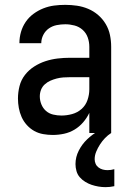

<svg xmlns="http://www.w3.org/2000/svg" viewBox="-20 -548 540 791"><path d="M197 8Q178 8 158 4.5Q138 1 121 -8.5Q104 -18 90.5 -33Q77 -48 69 -66Q61 -84 57.5 -103.5Q54 -123 54 -142Q54 -168 60.5 -193.5Q67 -219 83 -239.5Q99 -260 121 -274Q143 -288 167.5 -296Q192 -304 217.5 -307Q243 -310 269 -310H348V-355Q348 -375 341.5 -393.5Q335 -412 320.5 -425Q306 -438 287 -443Q268 -448 249 -448Q231 -448 213.5 -444.5Q196 -441 181.5 -431Q167 -421 158.5 -404.5Q150 -388 150 -370H60V-371Q60 -394 66.5 -416.5Q73 -439 86 -458Q99 -477 118 -491Q137 -505 158.5 -513.5Q180 -522 202.5 -525Q225 -528 249 -528Q273 -528 297 -524.5Q321 -521 343.5 -511.5Q366 -502 384.5 -486Q403 -470 415.5 -449Q428 -428 433 -404Q438 -380 438 -355V0H348V-83Q338 -62 322.5 -44Q307 -26 287 -14Q267 -2 244 3Q221 8 197 8ZM233 -72Q255 -72 277 -78Q299 -84 316 -99Q333 -114 340.5 -136Q348 -158 348 -180V-230H269Q255 -230 241 -229Q227 -228 213.5 -224.5Q200 -221 187.5 -215.5Q175 -210 164.5 -200.5Q154 -191 149 -178Q144 -165 144 -151Q144 -134 150.5 -118Q157 -102 169.5 -91Q182 -80 199 -76Q216 -72 233 -72ZM415 223Q400 223 385.5 220.5Q371 218 357.5 213.5Q344 209 331 201Q318 193 308.5 182Q299 171 295 156.5Q291 142 291 128Q291 99 304.5 72.5Q318 46 339 26Q360 6 385 -8.5Q410 -23 438 -32V0Q424 9 412.5 21Q401 33 392 47Q383 61 376.5 76.5Q370 92 370 108Q370 118 374 127Q378 136 386 142Q394 148 403.5 150.5Q413 153 423 153Q430 153 437 152Q444 151 451 149V219Q442 221 433 222Q424 223 415 223Z"/></svg>

Font: Iosevka Curly Medium
Style: Regular
Weight: 500
Monospace: yes
Designer: Belleve Invis
Foundry: Belleve Invis
Version: Version 22.1.2; ttfautohint (v1.8.4)